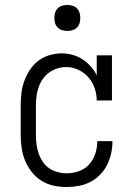

<svg xmlns="http://www.w3.org/2000/svg" viewBox="-20 -742 540 770"><path d="M247 8Q221 8 195 2.5Q169 -3 146.5 -17Q124 -31 107.5 -52Q91 -73 81 -97Q71 -121 67 -147.5Q63 -174 63 -200V-320Q63 -345 66 -369.5Q69 -394 77.5 -417.5Q86 -441 100 -462Q114 -483 133.5 -498Q153 -513 177.5 -520.5Q202 -528 227 -528Q248 -528 269.5 -522.5Q291 -517 309.5 -505Q328 -493 343 -476.5Q358 -460 368 -440V-520H429V-339H368Q368 -364 359.5 -388.5Q351 -413 334.5 -432Q318 -451 294.5 -462Q271 -473 246 -473Q227 -473 209.5 -467.5Q192 -462 177 -451Q162 -440 151.5 -425Q141 -410 135 -392.5Q129 -375 126.5 -356.5Q124 -338 124 -320V-200Q124 -181 126.5 -162.5Q129 -144 135 -126.5Q141 -109 151.5 -93.5Q162 -78 177 -67.5Q192 -57 210.5 -52Q229 -47 247 -47Q272 -47 296.5 -55.5Q321 -64 337.5 -82.5Q354 -101 362 -125Q370 -149 370 -174V-176H431V-174Q431 -150 425.5 -126Q420 -102 409 -80Q398 -58 380.5 -40.5Q363 -23 341.5 -12Q320 -1 296 3.5Q272 8 247 8ZM250 -618Q239 -618 229 -621Q219 -624 211.5 -631.5Q204 -639 201 -649Q198 -659 198 -670Q198 -681 201 -691Q204 -701 211.5 -708.5Q219 -716 229 -719Q239 -722 250 -722Q261 -722 271 -719Q281 -716 288.5 -708.5Q296 -701 299 -691Q302 -681 302 -670Q302 -659 299 -649Q296 -639 288.5 -631.5Q281 -624 271 -621Q261 -618 250 -618Z"/></svg>

Font: Iosevka Curly Slab Light
Style: Regular
Weight: 300
Monospace: yes
Designer: Belleve Invis
Foundry: Belleve Invis
Version: Version 22.1.2; ttfautohint (v1.8.4)